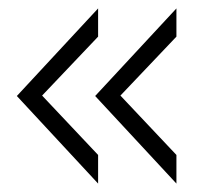

<svg xmlns="http://www.w3.org/2000/svg" viewBox="-20 -448 515 456"><path d="M399 -361 266 -221 399 -80V-12L206 -220L399 -428ZM213 -361 80 -221 213 -80V-12L20 -220L213 -428Z"/></svg>

Font: Tilda Sans Light
Style: Regular
Weight: 300
Designer: ParaType Ltd
Foundry: ParaType Ltd
Version: Version 1.009